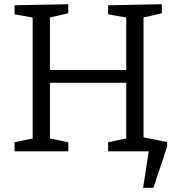

<svg xmlns="http://www.w3.org/2000/svg" viewBox="-20 -718 848 911"><path d="M49 0V-43L148 -64L135 -46V-651L151 -632L49 -650V-693L304 -698V-655L203 -632L217 -651V-371L202 -386H594L579 -371V-651L594 -632L493 -650V-693L748 -698V-655L648 -632L661 -651V-46L648 -64L748 -43V0H493V-43L592 -64L579 -46V-339L594 -325H202L217 -339V-46L204 -64L304 -43V0ZM621 -74 773 -44V-22L708 173H659L687 -8L703 0H621Z"/></svg>

Font: Pack4
Style: Regular
Weight: 400
Version: Version 2.002